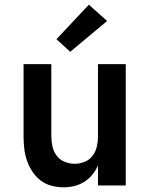

<svg xmlns="http://www.w3.org/2000/svg" viewBox="-20 -795 640 823"><path d="M252 8Q226 8 200 1Q174 -6 153.5 -22Q133 -38 118.5 -60Q104 -82 95.5 -107Q87 -132 84 -158Q81 -184 81 -210V-520H200V-210Q200 -188 205 -166.5Q210 -145 223 -127.5Q236 -110 257 -101.5Q278 -93 300 -93Q322 -93 343 -101.5Q364 -110 377 -127.5Q390 -145 395 -166.5Q400 -188 400 -210V-520H519V0H400V-86Q391 -65 376 -46.5Q361 -28 341 -15.5Q321 -3 298 2.5Q275 8 252 8ZM281 -573 222 -627 361 -775 439 -705Z"/></svg>

Font: Zed Sans Extended
Style: Bold
Weight: 700
Width: 7
Designer: Belleve Invis
Foundry: Belleve Invis
Version: Version 1.0.0; ttfautohint (v1.8.4)